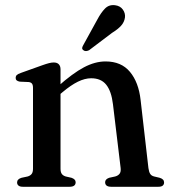

<svg xmlns="http://www.w3.org/2000/svg" viewBox="-20 -716 659 736"><path d="M212 -450.5V-69.5Q212 -56 217 -49.2Q222 -42.5 232 -39.5L254 -34.5Q270 -29 270 -17.5Q270 0 246.5 0H68Q56.5 0 51 -4.5Q45.5 -9 45.5 -16.5Q45.5 -23 49.8 -27.5Q54 -32 62.5 -34.5L86 -39.5Q96 -42.5 101.2 -49Q106.5 -55.5 106.5 -69.5V-379Q106.5 -390.5 102.5 -395.5Q98.5 -400.5 90 -401.5L56 -403Q47.5 -404.5 43.8 -408Q40 -411.5 40 -417.5Q40 -424 44.2 -428.2Q48.5 -432.5 60 -436.5L142.5 -466Q158 -471.5 168 -474Q178 -476.5 186 -476.5Q199 -476.5 205.5 -469.5Q212 -462.5 212 -450.5ZM197.5 -344 178 -364 200 -383Q259 -435.5 301.8 -458Q344.5 -480.5 384.5 -480.5Q445 -480.5 478.2 -440.5Q511.5 -400.5 519 -332.5L549 -71.5Q551 -57 555.8 -49.5Q560.5 -42 571 -39.5L592 -34.5Q600.5 -32 604.8 -27.5Q609 -23 609 -16.5Q609 -9 603.8 -4.5Q598.5 0 586.5 0H406.5Q383 0 383 -17.5Q383 -29 398.5 -34.5L421.5 -39.5Q432.5 -42.5 438.2 -49.8Q444 -57 442.5 -71.5L413 -316.5Q407 -366.5 387.2 -391.2Q367.5 -416 329.5 -416Q305.5 -416 278.5 -402.8Q251.5 -389.5 219.5 -362.5ZM352.5 -640Q367 -667.5 382.5 -683.2Q398 -699 421 -696Q441 -693.5 451 -679.2Q461 -665 459 -649Q456.5 -631 444 -617.2Q431.5 -603.5 409.5 -590L321.5 -523.5Q315.5 -520.5 309.5 -520.2Q303.5 -520 299 -524Q294 -528 295.2 -533.5Q296.5 -539 300 -544.5Z"/></svg>

Font: Fraunces 10pt
Style: Regular
Weight: 400
Version: Version 1.000;[b76b70a41]